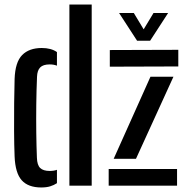

<svg xmlns="http://www.w3.org/2000/svg" viewBox="-20 -820 824 848"><path d="M286.5 0V-800H385V0ZM44.5 -129Q42.5 -178.5 42.2 -240.8Q42 -303 42.5 -364Q43 -425 44.5 -471Q47 -545.5 77.8 -576.8Q108.5 -608 164.5 -608Q206 -608 231.5 -590V-530Q217 -535.5 199.5 -535.5Q170.5 -535.5 157.5 -522.2Q144.5 -509 143.5 -481Q141 -421.5 140.2 -358Q139.5 -294.5 140.2 -234Q141 -173.5 143 -123.5Q144 -91 157.5 -78Q171 -65 199.5 -65Q218 -65 231.5 -70V-11Q218 -2 201.5 3Q185 8 162.5 8Q104.5 8 76 -23.8Q47.5 -55.5 44.5 -129ZM465 -525.5V-599L767.5 -600V-526.5ZM482 -118.5 644.5 -481H746L580.5 -118.5ZM460 0V-73.5H762V0ZM585.5 -640 506 -762.5H571L614.5 -690.5L658 -762.5H722.5L643 -640Z"/></svg>

Font: Big Shoulders Stencil Text SemiBold
Style: Regular
Weight: 600
Designer: Patric King
Foundry: XO Type Co
Version: Version 1.000